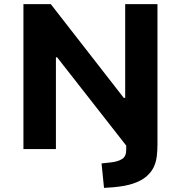

<svg xmlns="http://www.w3.org/2000/svg" viewBox="-20 -725 881 934"><path d="M486 189 474 70 520 65Q554 61 574 48.5Q594 36 594 4V-63L604 -4L258 -446H252V0H94V-705H227L582 -249H589V-705H746V-22Q746 8 742.5 36.5Q739 65 727 89.5Q715 114 691.5 134Q668 154 629 167.5Q590 181 530 186Z"/></svg>

Font: Nunito Sans 6pt ExtraBold
Style: Regular
Weight: 800
Version: Version 3.101;gftools[0.9.27]